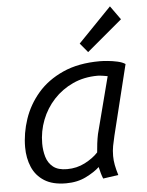

<svg xmlns="http://www.w3.org/2000/svg" viewBox="-55 -819 670 875"><g transform="rotate(-5 280.0 -381.0)"><path d="M212 12Q151 12 113 -12Q75 -36 57.5 -77Q40 -118 40 -168Q40 -232 61.5 -296Q83 -360 128 -412.5Q173 -465 244 -497Q315 -529 413 -529Q427 -529 449 -527Q471 -525 493.5 -520Q516 -515 529 -506L450 -185Q444 -160 440 -139Q436 -118 436 -93Q436 -73 440 -52Q444 -31 452 -5L382 5Q377 -7 373.5 -19.5Q370 -32 366 -49Q344 -28 304 -8Q264 12 212 12ZM222 -52Q267 -52 304.5 -71.5Q342 -91 365 -116Q366 -133 369 -156.5Q372 -180 376 -199L443 -458Q439 -459 422.5 -461.5Q406 -464 398 -464Q335 -464 284 -440.5Q233 -417 196 -377Q159 -337 139 -285.5Q119 -234 119 -178Q119 -146 127.5 -117Q136 -88 158.5 -70Q181 -52 222 -52ZM364 -575 329 -617 481 -774 526 -711Z"/></g></svg>

Font: Ubuntu Sans Mono
Style: Italic
Weight: 400
Italic angle: -13.5°
Monospace: yes
Designer: Dalton Maag Ltd
Foundry: Dalton Maag Ltd
Version: Version 1.006